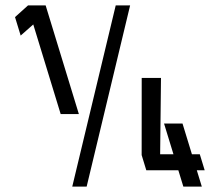

<svg xmlns="http://www.w3.org/2000/svg" viewBox="-20 -687 809 707"><path d="M203.4 -267H270.4L148.1 -667H83.1L35.3 -624L56.1 -556L102.5 -597ZM246.1 0H299.1L459.1 -667H406.1ZM655.1 0H723.1L704.7 -60H733.7L715.7 -119H686.7L652.1 -232H584.1L618.7 -119H569.7L572.8 -400H501.8L501.6 -116L518.7 -60H636.7Z"/></svg>

Font: Din Kursivschrift
Style: LeftEng
Weight: 400
Version: Version 1.089